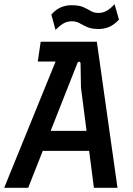

<svg xmlns="http://www.w3.org/2000/svg" viewBox="-35 -900 638 920"><path d="M-15 0 270 -700H429L528 0H415L353 -480L351 -595Q351 -603 345 -604Q339 -605 336 -598L100 0ZM144 -177 183 -273H406L417 -177ZM146 -605 160 -700H292L273 -605ZM231 -757 211 -830Q233 -855 257 -865Q281 -875 307 -875Q344 -875 364 -866Q384 -857 399.5 -847.5Q415 -838 437 -838Q459 -838 477.5 -849Q496 -860 514 -880L535 -806Q512 -781 488 -771Q464 -761 438 -761Q403 -761 382.5 -770.5Q362 -780 346 -789Q330 -798 309 -798Q286 -798 268 -787Q250 -776 231 -757Z"/></svg>

Font: Finlandica Medium
Style: Italic
Weight: 500
Italic angle: -8°
Designer: Niklas Ekholm, Juho Hiilivirta, Jaakko Suomalainen
Foundry: Helsinki Type Studio
Version: Version 1.063